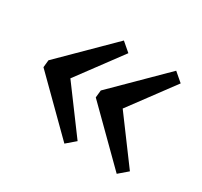

<svg xmlns="http://www.w3.org/2000/svg" viewBox="-96 -548 692 658"><g transform="rotate(30 250.0 -219.0)"><path d="M258 -45 223 -15 30 -206 33 -235 223 -423 258 -393 129 -219ZM465 -45 430 -15 237 -206 240 -235 430 -423 465 -393 336 -219Z"/></g></svg>

Font: Galdeano
Style: Regular
Weight: 400
Designer: Dario Manuel Muhafara
Foundry: Dario Manuel Muhafara
Version: Version 1.001